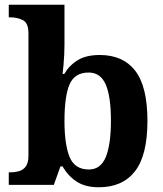

<svg xmlns="http://www.w3.org/2000/svg" viewBox="-20 -780 689 810"><path d="M397 10Q339 10 302.5 -14.5Q266 -39 244 -78H235L207 0H17V-53H24Q43 -53 60.5 -58Q78 -63 89 -78Q100 -93 100 -123V-640Q100 -683 76.5 -695Q53 -707 21 -707H17V-760H252V-589Q252 -574 251 -551.5Q250 -529 248 -506Q246 -483 244 -468H251Q273 -505 308.5 -526.5Q344 -548 401 -548Q499 -548 550.5 -481.5Q602 -415 602 -270Q602 -125 549.5 -57.5Q497 10 397 10ZM355 -65Q405 -65 426.5 -118Q448 -171 448 -271Q448 -373 426 -423.5Q404 -474 354 -474Q295 -474 273.5 -424Q252 -374 252 -270Q252 -171 273.5 -118Q295 -65 355 -65Z"/></svg>

Font: Noto Serif Tibetan
Style: Bold
Weight: 700
Designer: Monotype Design Team
Foundry: Monotype Imaging Inc.
Version: Version 2.103; ttfautohint (v1.8.4.7-5d5b)